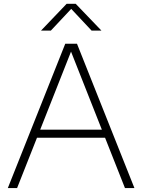

<svg xmlns="http://www.w3.org/2000/svg" viewBox="-20 -964 730 984"><path d="M620.5 0 518.5 -258H169.5L67.5 0H20L314.5 -740H374.5L669 0ZM186 -299.5H502L344 -699.5ZM500 -807H449.5L345 -918.5L240.5 -807H190L321.5 -944.5H368Z"/></svg>

Font: Encode Sans Semi Expanded ExLight
Style: Regular
Weight: 275
Width: 6
Designer: Multiple Designers
Foundry: Impallari Type
Version: Version 2.000